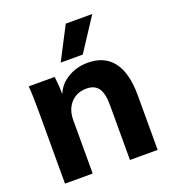

<svg xmlns="http://www.w3.org/2000/svg" viewBox="-132 -824 832 925"><g transform="rotate(-20 284.0 -361.5)"><path d="M43 -366Q43 -455 39 -500H172Q178 -454 178 -413H180Q197 -456 242.5 -483Q288 -510 344 -510Q430 -510 474 -452Q518 -394 518 -280V0H376V-281Q376 -341 357 -368Q338 -395 296 -395Q246 -395 215.5 -361.5Q185 -328 185 -273V0H43ZM310 -723H446L336 -555H223Z"/></g></svg>

Font: Sarabun ExtraBold
Style: Regular
Weight: 800
Version: Version 1.000; ttfautohint (v1.6)